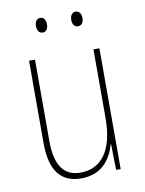

<svg xmlns="http://www.w3.org/2000/svg" viewBox="-81 -758 621 825"><g transform="rotate(-10 229.0 -345.0)"><path d="M128 -668C128 -651 135 -636 152 -636C168 -636 176 -649 176 -668C176 -686 168 -700 152 -700C135 -700 128 -684 128 -668ZM282 -668C282 -651 290 -636 306 -636C323 -636 331 -650 331 -668C331 -686 323 -700 306 -700C290 -700 282 -685 282 -668ZM380 -527H354V-227C354 -82 296 -15 208 -15C138 -15 99 -62 99 -173V-527H73V-166C73 -49 117 10 207 10C300 10 339 -53 356 -112H358L360 0H380Z"/></g></svg>

Font: Noto Sans Kannada Condensed Thin
Style: Regular
Weight: 100
Width: 3
Designer: Jelle Bosma - Monotype Design Team
Foundry: Monotype Imaging Inc.
Version: Version 2.005